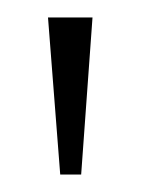

<svg xmlns="http://www.w3.org/2000/svg" viewBox="-20 -719 162 220"><path d="M35 -699H86L73 -519H49Z"/></svg>

Font: Moniqa Paragraph
Style: Regular
Weight: 400
Designer: Rajesh Rajput
Foundry: Rajesh Rajput
Version: Version 1.000